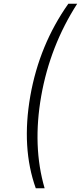

<svg xmlns="http://www.w3.org/2000/svg" viewBox="-20 -800 430 1020"><path d="M343 -780H390Q246 -556 199 -290Q152 -23 217 200H170Q93 -15 141 -290Q189 -562 343 -780Z"/></svg>

Font: Renner* Light
Style: Light Italic
Weight: 300
Italic angle: -10°
Version: Version 003.000 ; ttfautohint (v0.97) -l 8 -r 50 -G 200 -x 1